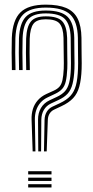

<svg xmlns="http://www.w3.org/2000/svg" viewBox="-20 -828 412 848"><path d="M174.2 -159.2 176.8 -299Q177.5 -319.5 186.6 -334.5Q195.8 -349.5 211.8 -357L244.2 -372.2Q274 -386 290.9 -404.4Q307.8 -422.8 315.4 -451.2Q323 -479.8 324.5 -523.8Q325 -535 325 -548.9Q325 -562.8 324.6 -588.5Q324.2 -614.2 324 -661Q322.5 -732.5 290.5 -763.5Q258.5 -794.5 182.2 -794.5Q112.2 -794.5 81.6 -763.2Q51 -732 48 -660.2Q47.2 -630 47.2 -595.2Q47.2 -560.5 48.5 -518.5H32.5Q31.5 -560.2 31.4 -595.4Q31.2 -630.5 32.2 -661Q35.5 -739 70.2 -773.2Q105 -807.5 182.2 -807.5Q238 -807.5 272.4 -792.8Q306.8 -778 322.9 -745.8Q339 -713.5 339.8 -661Q340 -614.2 340.4 -588.5Q340.8 -562.8 340.9 -548.9Q341 -535 340.5 -523.5Q338.8 -476.2 330.2 -445.4Q321.8 -414.5 302.9 -394.4Q284 -374.2 251.2 -359L219 -343.8Q206.8 -338.2 199.2 -326.5Q191.8 -314.8 191.2 -299L186.2 -159.2ZM124.2 -159.2 119.5 -299Q118.5 -324.2 125.2 -346.2Q132 -368.2 147 -385.2Q162 -402.2 184.8 -412.8L217.2 -427.5Q233.8 -435 242.8 -445.4Q251.8 -455.8 255.9 -474.4Q260 -493 261.5 -524.5Q262 -535.5 261.9 -548.9Q261.8 -562.2 261.4 -588Q261 -613.8 260.5 -661Q259.2 -705 243.2 -723.9Q227.2 -742.8 182.2 -742.8Q142.8 -742.8 127.9 -723.1Q113 -703.5 111.2 -657.2Q110.5 -629 110.6 -595Q110.8 -561 111.8 -518.5H95.8Q94.8 -561 94.6 -595.2Q94.5 -629.5 95.5 -658Q97.8 -710.5 116.5 -733.1Q135.2 -755.8 182.2 -755.8Q235.2 -755.8 255.1 -733.8Q275 -711.8 276.5 -661Q276.8 -613.8 277.1 -588.1Q277.5 -562.5 277.6 -549Q277.8 -535.5 277.2 -524.5Q275.5 -489.8 270.6 -468.8Q265.8 -447.8 254.6 -435.4Q243.5 -423 224 -413.8L191.5 -398.5Q172 -389.5 159 -374.8Q146 -360 139.8 -340.8Q133.5 -321.5 134 -299L136.5 -159.2ZM149 -159.2 148 -299Q147.8 -328.5 160.8 -350.9Q173.8 -373.2 198.5 -384.8L230.5 -399.8Q253.8 -410.5 266.8 -425Q279.8 -439.5 285.6 -463Q291.5 -486.5 293 -524.2Q293.5 -535.5 293.4 -549.1Q293.2 -562.8 292.9 -588.4Q292.5 -614 292.2 -661Q290.8 -718.8 266.8 -743.8Q242.8 -768.8 182.2 -768.8Q127.8 -768.8 104.9 -743.4Q82 -718 79.8 -658.8Q79 -629.8 79 -595.4Q79 -561 80 -518.5H64.2Q63.2 -560.5 63 -595.2Q62.8 -630 63.8 -659.5Q66.8 -725 93.5 -753.2Q120.2 -781.5 182.2 -781.5Q250.8 -781.5 278.8 -753.5Q306.8 -725.5 308 -661Q308.2 -614 308.6 -588.4Q309 -562.8 309.2 -549.1Q309.5 -535.5 308.8 -524Q307 -483 300.2 -456.9Q293.5 -430.8 278.8 -414.4Q264 -398 237.5 -386L205 -370.8Q185 -361.5 173.9 -342.8Q162.8 -324 162.5 -299L161.5 -159.2ZM104.5 0V-14.5H207.5V0ZM104.5 -57.8V-72H207.5V-57.8ZM104.5 -28.8V-43.2H207.5V-28.8Z"/></svg>

Font: Big Shoulders Inline Text Thin
Style: Regular
Weight: 400
Version: Version 2.002